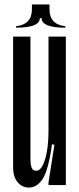

<svg xmlns="http://www.w3.org/2000/svg" viewBox="-20 -831 354 862"><path d="M275.6 0H197.8V-12.2L224.4 -181.1L213.3 -183.3Q197.8 -68.9 172.2 -28.9Q146.7 11.1 110 11.1Q78.9 11.1 58.9 -13.3Q38.9 -37.8 38.9 -78.9V-666.7H116.7V-122.2Q116.7 -91.1 122.2 -77.8Q127.8 -64.4 143.3 -64.4Q166.7 -64.4 182.2 -115.6Q197.8 -166.7 197.8 -244.4V-666.7H275.6ZM155.6 -750H166.7Q166.7 -706.7 273.3 -706.7V-713.3Q202.2 -721.1 202.2 -788.9V-811.1H153.3ZM158.9 -750H170L172.2 -811.1H123.3V-788.9Q123.3 -721.1 52.2 -713.3V-706.7Q158.9 -706.7 158.9 -750Z"/></svg>

Font: Le Murmure
Style: Regular
Weight: 600
Width: 2
Designer: Jeremy Landes, Alexander Slobzheninov (Cyrillic)
Foundry: Velvetyne Type Foundry
Version: Version 1.0